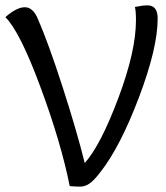

<svg xmlns="http://www.w3.org/2000/svg" viewBox="-40 -693 618 716"><path d="M463 -667Q491 -673 510 -673Q548 -673 548 -624Q548 -514 478 -329.5Q408 -145 335 -52Q310 -19 293 -8Q276 3 259 3Q242 3 220 1Q188 -160 111 -368Q34 -576 -20 -629Q22 -666 52.5 -666Q83 -666 101 -623Q140 -534 193 -370Q246 -206 276 -85Q335 -151 401 -326.5Q467 -502 467 -617Q467 -653 463 -667Z"/></svg>

Font: Overlock
Style: Regular
Weight: 400
Designer: Dario Muhafara
Foundry: Dario Manuel Muhafara
Version: Version 1.002